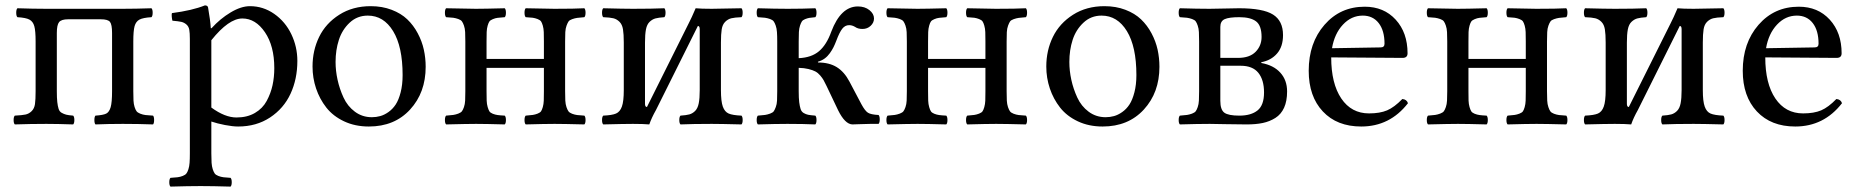

<svg xmlns="http://www.w3.org/2000/svg" viewBox="-20 -462 6929 716"><path d="M35.2 2Q30.8 -2.4 30.8 -14.4Q30.8 -26.4 35.2 -30.8Q62.5 -32.2 75.2 -34.9Q87.9 -37.6 97.9 -47.4Q107.9 -57.1 110.4 -73.7Q112.8 -90.3 112.8 -122.1V-307.1Q112.8 -347.2 107.9 -364.5Q103 -381.8 89.8 -388.9Q76.7 -396 44.9 -397.9Q40.5 -402.3 40.5 -414.6Q40.5 -426.8 44.9 -431.2Q104.5 -429.2 152.8 -429.2H437Q485.4 -429.2 544.9 -431.2Q549.3 -426.8 549.3 -414.6Q549.3 -402.3 544.9 -397.9Q513.2 -396 500 -388.9Q486.8 -381.8 481.9 -364.5Q477.1 -347.2 477.1 -307.1V-122.1Q477.1 -100.1 477.8 -86.9Q478.5 -73.7 481.9 -63Q485.4 -52.2 489.3 -47.1Q493.2 -42 502.9 -38.1Q512.7 -34.2 522.5 -33Q532.2 -31.7 550.8 -30.8Q554.7 -26.4 554.7 -14.4Q554.7 -2.4 550.8 2Q495.1 0 438 0Q385.7 0 335.9 2Q332 -2.4 332 -14.4Q332 -26.4 335.9 -30.8Q364.7 -32.7 376 -38.3Q387.2 -43.9 392.6 -62Q397.9 -80.1 397.9 -122.1V-338.9Q397.9 -370.6 390.1 -380.4Q382.3 -390.1 356 -390.1H233.9Q209 -390.1 200.4 -379.6Q191.9 -369.1 191.9 -338.9V-122.1Q191.9 -96.7 193.6 -81.5Q195.3 -66.4 198.5 -56.2Q201.7 -45.9 210 -41.3Q218.3 -36.6 226.8 -34.4Q235.4 -32.2 252.9 -30.8Q257.3 -26.4 257.3 -14.4Q257.3 -2.4 252.9 2Q193.4 0 152.8 0Q94.7 0 35.2 2Z M768.1 -312V-61Q818.8 -23.9 861.8 -23.9Q901.9 -23.9 930.7 -40.8Q959.5 -57.6 974.6 -85.7Q989.7 -113.8 996.3 -144Q1002.9 -174.3 1002.9 -208Q1002.9 -290.5 968 -341.8Q933.1 -393.1 883.8 -393.1Q833 -393.1 768.1 -312ZM615.7 233.9Q611.3 229.5 611.3 217.5Q611.3 205.6 615.7 201.2Q632.8 200.2 642.3 199Q651.9 197.8 661.4 194.1Q670.9 190.4 675 185.1Q679.2 179.7 682.6 169.2Q686 158.7 687 145Q688 131.3 688 109.9V-316.9Q688 -339.4 685.8 -351.3Q683.6 -363.3 675.3 -370.6Q667 -377.9 656.5 -380.4Q646 -382.8 623 -384.8Q621.6 -389.6 620.6 -398.9Q619.6 -408.2 621.1 -413.1Q696.8 -422.9 744.1 -441.9Q754.4 -441.9 755.9 -434.1Q764.2 -387.2 766.1 -356.9H769Q800.8 -392.1 839.8 -415.5Q878.9 -439 912.1 -439Q961.4 -439 1002.7 -410.2Q1043.9 -381.3 1066.4 -334.5Q1088.9 -287.6 1088.9 -234.9Q1088.9 -167.5 1063.5 -112.5Q1038.1 -57.6 987.1 -23.9Q936 9.8 868.2 9.8Q848.1 9.8 818.8 4.2Q789.6 -1.5 768.1 -8.8V109.9Q768.1 131.3 769 145Q770 158.7 773.4 169.2Q776.9 179.7 780.8 185.1Q784.7 190.4 794.2 194.1Q803.7 197.8 813.2 199Q822.8 200.2 839.8 201.2Q844.2 205.6 844.2 217.5Q844.2 229.5 839.8 233.9Q773.4 231.9 728 231.9Q682.1 231.9 615.7 233.9Z M1145.5 -213.9Q1145.5 -273.9 1170.2 -324.5Q1194.8 -375 1245.1 -407Q1295.4 -439 1362.3 -439Q1405.3 -439 1440.4 -425.5Q1475.6 -412.1 1498.8 -389.9Q1522 -367.7 1537.8 -337.9Q1553.7 -308.1 1560.5 -276.9Q1567.4 -245.6 1567.4 -212.9Q1567.4 -116.7 1509.3 -53.5Q1451.2 9.8 1355.5 9.8Q1304.2 9.8 1263.2 -9.5Q1222.2 -28.8 1197 -60.8Q1171.9 -92.8 1158.7 -132.1Q1145.5 -171.4 1145.5 -213.9ZM1351.6 -403.8Q1312 -403.8 1283.9 -377.4Q1255.9 -351.1 1243.7 -313.2Q1231.4 -275.4 1231.4 -231Q1231.4 -198.2 1238.8 -164.6Q1246.1 -130.9 1261 -98.4Q1275.9 -65.9 1303.5 -45.4Q1331.1 -24.9 1366.7 -24.9Q1382.8 -24.9 1397.9 -29.1Q1413.1 -33.2 1428.7 -44.2Q1444.3 -55.2 1455.6 -72.3Q1466.8 -89.4 1474.1 -117.7Q1481.4 -146 1481.4 -182.1Q1481.4 -288.1 1446 -345.9Q1410.6 -403.8 1351.6 -403.8Z M1643.6 2Q1639.2 -2.4 1639.2 -14.4Q1639.2 -26.4 1643.6 -30.8Q1661.6 -32.2 1670.4 -33.4Q1679.2 -34.7 1689 -38.3Q1698.7 -42 1702.6 -47.1Q1706.5 -52.2 1710.2 -62.7Q1713.9 -73.2 1714.6 -86.9Q1715.3 -100.6 1715.3 -122.1V-307.1Q1715.3 -328.6 1714.6 -342.3Q1713.9 -356 1710.2 -366.5Q1706.5 -377 1702.6 -382.3Q1698.7 -387.7 1689 -391.1Q1679.2 -394.5 1670.2 -395.8Q1661.1 -397 1643.6 -397.9Q1639.2 -402.3 1639.2 -414.6Q1639.2 -426.8 1643.6 -431.2Q1723.6 -429.2 1754.4 -429.2Q1786.1 -429.2 1862.3 -431.2Q1866.7 -426.8 1866.7 -414.6Q1866.7 -402.3 1862.3 -397.9Q1844.2 -396.5 1835.7 -395.5Q1827.1 -394.5 1817.9 -390.6Q1808.6 -386.7 1805.2 -382.1Q1801.8 -377.4 1798.6 -366.5Q1795.4 -355.5 1794.9 -342.5Q1794.4 -329.6 1794.4 -307.1V-242.2H2008.3V-307.1Q2008.3 -329.6 2007.8 -342.5Q2007.3 -355.5 2004.2 -366.5Q2001 -377.4 1997.6 -382.3Q1994.1 -387.2 1984.9 -390.9Q1975.6 -394.5 1966.8 -395.8Q1958 -397 1940.4 -397.9Q1936 -402.3 1936 -414.6Q1936 -426.8 1940.4 -431.2Q2018.6 -429.2 2047.4 -429.2Q2124 -429.2 2159.2 -431.2Q2163.6 -426.8 2163.6 -414.6Q2163.6 -402.3 2159.2 -397.9Q2141.1 -396.5 2132.3 -395.3Q2123.5 -394 2113.8 -390.6Q2104 -387.2 2100.3 -382.1Q2096.7 -377 2092.8 -366.5Q2088.9 -356 2088.1 -342.3Q2087.4 -328.6 2087.4 -307.1V-122.1Q2087.4 -100.6 2088.1 -86.9Q2088.9 -73.2 2092.5 -62.5Q2096.2 -51.8 2100.1 -46.6Q2104 -41.5 2113.5 -37.8Q2123 -34.2 2132.3 -33Q2141.6 -31.7 2159.2 -30.8Q2163.6 -26.4 2163.6 -14.4Q2163.6 -2.4 2159.2 2Q2081.1 0 2048.3 0Q2012.7 0 1940.4 2Q1936 -2.4 1936 -14.4Q1936 -26.4 1940.4 -30.8Q1958 -32.2 1966.8 -33.4Q1975.6 -34.7 1984.9 -38.3Q1994.1 -42 1997.6 -46.9Q2001 -51.8 2004.2 -62.7Q2007.3 -73.7 2007.8 -86.7Q2008.3 -99.6 2008.3 -122.1V-209H1794.4V-122.1Q1794.4 -99.6 1794.9 -86.7Q1795.4 -73.7 1798.6 -62.7Q1801.8 -51.8 1805.2 -46.6Q1808.6 -41.5 1817.6 -37.8Q1826.7 -34.2 1835.7 -33Q1844.7 -31.7 1862.3 -30.8Q1866.7 -26.4 1866.7 -14.4Q1866.7 -2.4 1862.3 2Q1790 0 1755.4 0Q1723.6 0 1643.6 2Z M2392.6 -63 2548.3 -375Q2558.6 -394.5 2574.2 -431.2Q2593.8 -429.2 2634.3 -429.2Q2665 -429.2 2745.1 -431.2Q2749.5 -426.8 2749.5 -414.6Q2749.5 -402.3 2745.1 -397.9Q2719.7 -397 2707 -393.8Q2694.3 -390.6 2684.3 -380.6Q2674.3 -370.6 2671.4 -352.8Q2668.5 -335 2668.5 -303.2V-126Q2668.5 -84 2675.5 -64.5Q2682.6 -44.9 2697.3 -38.6Q2711.9 -32.2 2745.1 -30.8Q2749.5 -26.4 2749.5 -14.4Q2749.5 -2.4 2745.1 2Q2667 0 2634.3 0Q2563.5 0 2517.6 2Q2513.2 -2.4 2513.2 -14.4Q2513.2 -26.4 2517.6 -30.8Q2539.1 -32.2 2550.8 -35.4Q2562.5 -38.6 2572.3 -48.3Q2582 -58.1 2585.7 -76.7Q2589.4 -95.2 2589.4 -126V-353Q2589.4 -365.2 2582.5 -365.2L2426.3 -51.8Q2409.7 -22.5 2401.4 2Q2378.9 0 2340.3 0Q2307.6 0 2229.5 2Q2225.1 -2.4 2225.1 -14.4Q2225.1 -26.4 2229.5 -30.8Q2262.7 -32.2 2277.3 -38.6Q2292 -44.9 2299.1 -64.5Q2306.2 -84 2306.2 -126V-303.2Q2306.2 -335 2303.2 -352.8Q2300.3 -370.6 2290.3 -380.6Q2280.3 -390.6 2267.6 -393.8Q2254.9 -397 2229.5 -397.9Q2225.1 -402.3 2225.1 -414.6Q2225.1 -426.8 2229.5 -431.2Q2305.7 -429.2 2340.3 -429.2Q2411.6 -429.2 2457.5 -431.2Q2461.9 -426.8 2461.9 -414.6Q2461.9 -402.3 2457.5 -397.9Q2436 -396.5 2424.3 -393.3Q2412.6 -390.1 2402.6 -380.6Q2392.6 -371.1 2388.9 -352.5Q2385.3 -334 2385.3 -303.2V-75.2Q2385.3 -63 2392.6 -63Z M2958.5 -209V-122.1Q2958.5 -96.2 2960.4 -80.8Q2962.4 -65.4 2965.6 -55.4Q2968.8 -45.4 2977.1 -40.5Q2985.4 -35.6 2994.1 -33.9Q3002.9 -32.2 3020.5 -30.8Q3024.9 -26.4 3024.9 -14.4Q3024.9 -2.4 3020.5 2Q2976.6 0 2916.5 0Q2872.6 0 2806.2 2Q2801.8 -2.4 2801.8 -14.4Q2801.8 -26.4 2806.2 -30.8Q2824.2 -32.2 2833 -33.4Q2841.8 -34.7 2851.8 -38.3Q2861.8 -42 2865.5 -47.1Q2869.1 -52.2 2873 -62.7Q2877 -73.2 2877.7 -86.9Q2878.4 -100.6 2878.4 -122.1V-307.1Q2878.4 -328.6 2877.4 -342.3Q2876.5 -356 2872.8 -366.5Q2869.1 -377 2865.2 -382.3Q2861.3 -387.7 2851.6 -391.1Q2841.8 -394.5 2832.8 -395.8Q2823.7 -397 2806.2 -397.9Q2801.8 -402.3 2801.8 -414.6Q2801.8 -426.8 2806.2 -431.2Q2872.6 -429.2 2917.5 -429.2Q2972.7 -429.2 3020.5 -431.2Q3024.9 -426.8 3024.9 -414.6Q3024.9 -402.3 3020.5 -397.9Q3005.4 -396.5 2998 -395.3Q2990.7 -394 2982.2 -390.6Q2973.6 -387.2 2970.2 -381.8Q2966.8 -376.5 2963.4 -366.5Q2960 -356.4 2959.2 -342.5Q2958.5 -328.6 2958.5 -307.1V-245.1Q3005.9 -247.1 3034.2 -271Q3062.5 -294.9 3080.1 -344.2Q3115.7 -438 3179.2 -438Q3205.1 -438 3222.2 -424.3Q3239.3 -410.6 3239.3 -393.1Q3239.3 -377.4 3226.8 -365.7Q3214.4 -354 3196.3 -354Q3179.2 -354 3168.5 -361.8Q3157.7 -368.2 3146.5 -368.2Q3131.3 -368.2 3120.8 -354.7Q3110.4 -341.3 3099.1 -311Q3093.3 -295.9 3088.1 -285.6Q3083 -275.4 3074.7 -263.7Q3066.4 -252 3055.4 -243.9Q3044.4 -235.8 3030.3 -231.9V-229Q3072.3 -229 3100.3 -211.7Q3128.4 -194.3 3147.5 -158.2L3192.4 -73.2Q3205.6 -48.8 3216.6 -41.7Q3227.5 -34.7 3256.3 -33.2Q3260.7 -28.8 3260.7 -16.6Q3260.7 -4.4 3256.3 0Q3247.6 -0.5 3225.1 0Q3202.6 0.5 3181.4 1.2Q3160.2 2 3158.2 2Q3130.9 0.5 3105.5 -50.8L3062.5 -141.1Q3055.7 -155.3 3051.3 -163.1Q3046.9 -170.9 3038.6 -180.7Q3030.3 -190.4 3020.5 -195.6Q3010.7 -200.7 2994.9 -204.6Q2979 -208.5 2958.5 -209Z M3290 2Q3285.6 -2.4 3285.6 -14.4Q3285.6 -26.4 3290 -30.8Q3308.1 -32.2 3316.9 -33.4Q3325.7 -34.7 3335.4 -38.3Q3345.2 -42 3349.1 -47.1Q3353 -52.2 3356.7 -62.7Q3360.4 -73.2 3361.1 -86.9Q3361.8 -100.6 3361.8 -122.1V-307.1Q3361.8 -328.6 3361.1 -342.3Q3360.4 -356 3356.7 -366.5Q3353 -377 3349.1 -382.3Q3345.2 -387.7 3335.4 -391.1Q3325.7 -394.5 3316.7 -395.8Q3307.6 -397 3290 -397.9Q3285.6 -402.3 3285.6 -414.6Q3285.6 -426.8 3290 -431.2Q3370.1 -429.2 3400.9 -429.2Q3432.6 -429.2 3508.8 -431.2Q3513.2 -426.8 3513.2 -414.6Q3513.2 -402.3 3508.8 -397.9Q3490.7 -396.5 3482.2 -395.5Q3473.6 -394.5 3464.4 -390.6Q3455.1 -386.7 3451.7 -382.1Q3448.2 -377.4 3445.1 -366.5Q3441.9 -355.5 3441.4 -342.5Q3440.9 -329.6 3440.9 -307.1V-242.2H3654.8V-307.1Q3654.8 -329.6 3654.3 -342.5Q3653.8 -355.5 3650.6 -366.5Q3647.5 -377.4 3644 -382.3Q3640.6 -387.2 3631.3 -390.9Q3622.1 -394.5 3613.3 -395.8Q3604.5 -397 3586.9 -397.9Q3582.5 -402.3 3582.5 -414.6Q3582.5 -426.8 3586.9 -431.2Q3665 -429.2 3693.8 -429.2Q3770.5 -429.2 3805.7 -431.2Q3810.1 -426.8 3810.1 -414.6Q3810.1 -402.3 3805.7 -397.9Q3787.6 -396.5 3778.8 -395.3Q3770 -394 3760.3 -390.6Q3750.5 -387.2 3746.8 -382.1Q3743.2 -377 3739.3 -366.5Q3735.4 -356 3734.6 -342.3Q3733.9 -328.6 3733.9 -307.1V-122.1Q3733.9 -100.6 3734.6 -86.9Q3735.4 -73.2 3739 -62.5Q3742.7 -51.8 3746.6 -46.6Q3750.5 -41.5 3760 -37.8Q3769.5 -34.2 3778.8 -33Q3788.1 -31.7 3805.7 -30.8Q3810.1 -26.4 3810.1 -14.4Q3810.1 -2.4 3805.7 2Q3727.5 0 3694.8 0Q3659.2 0 3586.9 2Q3582.5 -2.4 3582.5 -14.4Q3582.5 -26.4 3586.9 -30.8Q3604.5 -32.2 3613.3 -33.4Q3622.1 -34.7 3631.3 -38.3Q3640.6 -42 3644 -46.9Q3647.5 -51.8 3650.6 -62.7Q3653.8 -73.7 3654.3 -86.7Q3654.8 -99.6 3654.8 -122.1V-209H3440.9V-122.1Q3440.9 -99.6 3441.4 -86.7Q3441.9 -73.7 3445.1 -62.7Q3448.2 -51.8 3451.7 -46.6Q3455.1 -41.5 3464.1 -37.8Q3473.1 -34.2 3482.2 -33Q3491.2 -31.7 3508.8 -30.8Q3513.2 -26.4 3513.2 -14.4Q3513.2 -2.4 3508.8 2Q3436.5 0 3401.9 0Q3370.1 0 3290 2Z M3881.8 -213.9Q3881.8 -273.9 3906.5 -324.5Q3931.2 -375 3981.4 -407Q4031.7 -439 4098.6 -439Q4141.6 -439 4176.8 -425.5Q4211.9 -412.1 4235.1 -389.9Q4258.3 -367.7 4274.2 -337.9Q4290 -308.1 4296.9 -276.9Q4303.7 -245.6 4303.7 -212.9Q4303.7 -116.7 4245.6 -53.5Q4187.5 9.8 4091.8 9.8Q4040.5 9.8 3999.5 -9.5Q3958.5 -28.8 3933.3 -60.8Q3908.2 -92.8 3895 -132.1Q3881.8 -171.4 3881.8 -213.9ZM4087.9 -403.8Q4048.3 -403.8 4020.3 -377.4Q3992.2 -351.1 3980 -313.2Q3967.8 -275.4 3967.8 -231Q3967.8 -198.2 3975.1 -164.6Q3982.4 -130.9 3997.3 -98.4Q4012.2 -65.9 4039.8 -45.4Q4067.4 -24.9 4103 -24.9Q4119.1 -24.9 4134.3 -29.1Q4149.4 -33.2 4165 -44.2Q4180.7 -55.2 4191.9 -72.3Q4203.1 -89.4 4210.4 -117.7Q4217.8 -146 4217.8 -182.1Q4217.8 -288.1 4182.4 -345.9Q4147 -403.8 4087.9 -403.8Z M4530.8 -361.8V-246.1H4596.7Q4640.1 -246.1 4662.4 -268.8Q4684.6 -291.5 4684.6 -324.2Q4684.6 -366.7 4664.1 -382.3Q4643.6 -397.9 4601.6 -397.9Q4563.5 -397.9 4547.1 -390.6Q4530.8 -383.3 4530.8 -361.8ZM4606.9 -216.8H4530.8V-85.9Q4530.8 -52.7 4545.9 -41.7Q4561 -30.8 4601.6 -30.8Q4645.5 -30.8 4669.7 -50.3Q4693.8 -69.8 4693.8 -117.2Q4693.8 -164.1 4672.6 -190.4Q4651.4 -216.8 4606.9 -216.8ZM4379.9 2Q4375.5 -2.4 4375.5 -14.4Q4375.5 -26.4 4379.9 -30.8Q4397.9 -32.2 4406.7 -33.4Q4415.5 -34.7 4425.3 -38.3Q4435.1 -42 4439 -47.1Q4442.9 -52.2 4446.5 -62.7Q4450.2 -73.2 4450.9 -86.9Q4451.7 -100.6 4451.7 -122.1V-307.1Q4451.7 -328.6 4450.9 -342.3Q4450.2 -356 4446.5 -366.5Q4442.9 -377 4439 -382.3Q4435.1 -387.7 4425.3 -391.1Q4415.5 -394.5 4406.5 -395.8Q4397.5 -397 4379.9 -397.9Q4375.5 -402.3 4375.5 -414.6Q4375.5 -426.8 4379.9 -431.2Q4446.3 -429.2 4490.7 -429.2Q4512.7 -429.2 4546.4 -430.2Q4580.1 -431.2 4600.6 -431.2Q4689.9 -431.2 4727.3 -407.7Q4764.6 -384.3 4764.6 -331.1Q4764.6 -288.1 4742.4 -262.5Q4720.2 -236.8 4683.6 -230V-227.1Q4729.5 -218.8 4754.6 -190.9Q4779.8 -163.1 4779.8 -121.1Q4779.8 -85 4768.6 -60.3Q4757.3 -35.6 4736.1 -22.2Q4714.8 -8.8 4689.2 -3.4Q4663.6 2 4628.9 2Q4591.8 2 4549.1 1Q4506.3 0 4491.7 0Q4446.3 0 4379.9 2Z M4947.3 -282.2 5128.4 -285.2Q5143.1 -285.2 5143.1 -298.8Q5143.1 -348.1 5121.3 -376Q5099.6 -403.8 5062 -403.8Q5019.5 -403.8 4988 -370.1Q4956.5 -336.4 4947.3 -282.2ZM5209.5 -92.8Q5226.1 -91.3 5230.5 -77.1Q5163.1 9.8 5056.2 9.8Q4965.8 9.8 4913.1 -46.4Q4860.4 -102.5 4860.4 -198.2Q4860.4 -301.8 4919.2 -369.4Q4978 -437 5069.3 -437Q5140.6 -437 5184.8 -388.7Q5229 -340.3 5229 -263.2Q5229 -246.1 5210.4 -246.1L4944.3 -248Q4944.3 -150.4 4981.9 -94.7Q5019.5 -39.1 5085.4 -39.1Q5126 -39.1 5152.8 -50.5Q5179.7 -62 5209.5 -92.8Z M5305.2 2Q5300.8 -2.4 5300.8 -14.4Q5300.8 -26.4 5305.2 -30.8Q5323.2 -32.2 5332 -33.4Q5340.8 -34.7 5350.6 -38.3Q5360.4 -42 5364.3 -47.1Q5368.2 -52.2 5371.8 -62.7Q5375.5 -73.2 5376.2 -86.9Q5377 -100.6 5377 -122.1V-307.1Q5377 -328.6 5376.2 -342.3Q5375.5 -356 5371.8 -366.5Q5368.2 -377 5364.3 -382.3Q5360.4 -387.7 5350.6 -391.1Q5340.8 -394.5 5331.8 -395.8Q5322.8 -397 5305.2 -397.9Q5300.8 -402.3 5300.8 -414.6Q5300.8 -426.8 5305.2 -431.2Q5385.3 -429.2 5416 -429.2Q5447.8 -429.2 5523.9 -431.2Q5528.3 -426.8 5528.3 -414.6Q5528.3 -402.3 5523.9 -397.9Q5505.9 -396.5 5497.3 -395.5Q5488.8 -394.5 5479.5 -390.6Q5470.2 -386.7 5466.8 -382.1Q5463.4 -377.4 5460.2 -366.5Q5457 -355.5 5456.5 -342.5Q5456.1 -329.6 5456.1 -307.1V-242.2H5669.9V-307.1Q5669.9 -329.6 5669.4 -342.5Q5668.9 -355.5 5665.8 -366.5Q5662.6 -377.4 5659.2 -382.3Q5655.8 -387.2 5646.5 -390.9Q5637.2 -394.5 5628.4 -395.8Q5619.6 -397 5602.1 -397.9Q5597.7 -402.3 5597.7 -414.6Q5597.7 -426.8 5602.1 -431.2Q5680.2 -429.2 5709 -429.2Q5785.6 -429.2 5820.8 -431.2Q5825.2 -426.8 5825.2 -414.6Q5825.2 -402.3 5820.8 -397.9Q5802.7 -396.5 5793.9 -395.3Q5785.2 -394 5775.4 -390.6Q5765.6 -387.2 5762 -382.1Q5758.3 -377 5754.4 -366.5Q5750.5 -356 5749.8 -342.3Q5749 -328.6 5749 -307.1V-122.1Q5749 -100.6 5749.8 -86.9Q5750.5 -73.2 5754.2 -62.5Q5757.8 -51.8 5761.7 -46.6Q5765.6 -41.5 5775.1 -37.8Q5784.7 -34.2 5793.9 -33Q5803.2 -31.7 5820.8 -30.8Q5825.2 -26.4 5825.2 -14.4Q5825.2 -2.4 5820.8 2Q5742.7 0 5710 0Q5674.3 0 5602.1 2Q5597.7 -2.4 5597.7 -14.4Q5597.7 -26.4 5602.1 -30.8Q5619.6 -32.2 5628.4 -33.4Q5637.2 -34.7 5646.5 -38.3Q5655.8 -42 5659.2 -46.9Q5662.6 -51.8 5665.8 -62.7Q5668.9 -73.7 5669.4 -86.7Q5669.9 -99.6 5669.9 -122.1V-209H5456.1V-122.1Q5456.1 -99.6 5456.5 -86.7Q5457 -73.7 5460.2 -62.7Q5463.4 -51.8 5466.8 -46.6Q5470.2 -41.5 5479.2 -37.8Q5488.3 -34.2 5497.3 -33Q5506.3 -31.7 5523.9 -30.8Q5528.3 -26.4 5528.3 -14.4Q5528.3 -2.4 5523.9 2Q5451.7 0 5417 0Q5385.3 0 5305.2 2Z M6054.2 -63 6210 -375Q6220.2 -394.5 6235.8 -431.2Q6255.4 -429.2 6295.9 -429.2Q6326.7 -429.2 6406.7 -431.2Q6411.1 -426.8 6411.1 -414.6Q6411.1 -402.3 6406.7 -397.9Q6381.3 -397 6368.7 -393.8Q6356 -390.6 6345.9 -380.6Q6335.9 -370.6 6333 -352.8Q6330.1 -335 6330.1 -303.2V-126Q6330.1 -84 6337.2 -64.5Q6344.2 -44.9 6358.9 -38.6Q6373.5 -32.2 6406.7 -30.8Q6411.1 -26.4 6411.1 -14.4Q6411.1 -2.4 6406.7 2Q6328.6 0 6295.9 0Q6225.1 0 6179.2 2Q6174.8 -2.4 6174.8 -14.4Q6174.8 -26.4 6179.2 -30.8Q6200.7 -32.2 6212.4 -35.4Q6224.1 -38.6 6233.9 -48.3Q6243.7 -58.1 6247.3 -76.7Q6251 -95.2 6251 -126V-353Q6251 -365.2 6244.1 -365.2L6087.9 -51.8Q6071.3 -22.5 6063 2Q6040.5 0 6002 0Q5969.2 0 5891.1 2Q5886.7 -2.4 5886.7 -14.4Q5886.7 -26.4 5891.1 -30.8Q5924.3 -32.2 5939 -38.6Q5953.6 -44.9 5960.7 -64.5Q5967.8 -84 5967.8 -126V-303.2Q5967.8 -335 5964.8 -352.8Q5961.9 -370.6 5951.9 -380.6Q5941.9 -390.6 5929.2 -393.8Q5916.5 -397 5891.1 -397.9Q5886.7 -402.3 5886.7 -414.6Q5886.7 -426.8 5891.1 -431.2Q5967.3 -429.2 6002 -429.2Q6073.2 -429.2 6119.1 -431.2Q6123.5 -426.8 6123.5 -414.6Q6123.5 -402.3 6119.1 -397.9Q6097.7 -396.5 6085.9 -393.3Q6074.2 -390.1 6064.2 -380.6Q6054.2 -371.1 6050.5 -352.5Q6046.9 -334 6046.9 -303.2V-75.2Q6046.9 -63 6054.2 -63Z M6565.9 -282.2 6747.1 -285.2Q6761.7 -285.2 6761.7 -298.8Q6761.7 -348.1 6740 -376Q6718.3 -403.8 6680.7 -403.8Q6638.2 -403.8 6606.7 -370.1Q6575.2 -336.4 6565.9 -282.2ZM6828.1 -92.8Q6844.7 -91.3 6849.1 -77.1Q6781.7 9.8 6674.8 9.8Q6584.5 9.8 6531.7 -46.4Q6479 -102.5 6479 -198.2Q6479 -301.8 6537.8 -369.4Q6596.7 -437 6688 -437Q6759.3 -437 6803.5 -388.7Q6847.7 -340.3 6847.7 -263.2Q6847.7 -246.1 6829.1 -246.1L6563 -248Q6563 -150.4 6600.6 -94.7Q6638.2 -39.1 6704.1 -39.1Q6744.6 -39.1 6771.5 -50.5Q6798.3 -62 6828.1 -92.8Z"/></svg>

Font: Common Serif
Style: Regular
Weight: 400
Designer: Philipp H. Poll, Khaled Hosny
Foundry: Stefan Peev, Context Ltd.
Version: Version 1.026